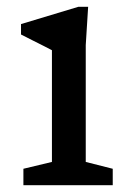

<svg xmlns="http://www.w3.org/2000/svg" viewBox="-20 -542 386 562"><path d="M238 -522 231 -410V-68L310 -48V0H48.5V-48L132 -68V-395Q126.5 -398 110.8 -406Q95 -414 76 -423.5Q57 -433 41.5 -441V-471.5L209 -522Z"/></svg>

Font: Newsreader Caption
Style: Regular
Weight: 400
Designer: Hugues Gentile
Foundry: Production Type
Version: Version 1.001